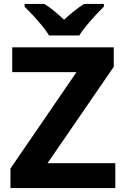

<svg xmlns="http://www.w3.org/2000/svg" viewBox="-20 -954 636 974"><path d="M565 0H33V-99L368 -588H42V-714H557V-615L221 -126H565ZM507 -934V-920Q489 -903 465 -877Q441 -851 418.5 -824Q396 -797 382 -774H229Q215 -797 193 -824Q171 -851 147 -876.5Q123 -902 105 -920V-934H205Q231 -918 255 -898Q279 -878 305 -854Q331 -878 356 -898Q381 -918 407 -934Z"/></svg>

Font: Noto Sans Cherokee
Style: Regular
Weight: 400
Designer: Monotype Design Team
Foundry: Monotype Imaging Inc.
Version: Version 2.001